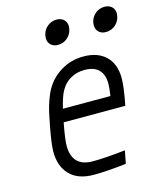

<svg xmlns="http://www.w3.org/2000/svg" viewBox="-134 -1022 940 1128"><g transform="rotate(-15 335.5 -458.5)"><path d="M515.6 -485Q515.6 -540.4 486.7 -569.7Q457.7 -599 400.4 -599Q353.5 -599 316.4 -578.1Q279.3 -557.3 257.8 -520.2Q238.3 -489.6 219.4 -411.5H508.5Q515.6 -459 515.6 -485ZM184.2 -196Q184.2 -67.7 309.9 -67.7Q386.1 -67.7 507.8 -81.4L492.8 -3.3Q372.4 10.4 294.9 10.4Q199.9 10.4 149.7 -41.3Q99.6 -93.1 99.6 -182.3Q99.6 -225.9 119.8 -333.3Q129.6 -384.8 136.1 -413.7Q142.6 -442.7 155.6 -480.5Q168.6 -518.2 184.9 -546.2Q218.1 -604.2 278.6 -640.6Q339.2 -677.1 415.4 -677.1Q501.3 -677.1 550.5 -629.6Q599.6 -582 599.6 -495.4Q599.6 -443.4 578.1 -333.3H203.1Q184.2 -233.7 184.2 -196ZM318.4 -927.1Q345.7 -927.1 362.3 -911.5Q378.9 -895.8 378.9 -870.4Q378.9 -863.3 377 -854.2Q370.4 -821.6 346 -801.4Q321.6 -781.2 289.7 -781.2Q262.4 -781.2 246.1 -796.9Q229.8 -812.5 229.8 -837.9Q229.8 -848.3 231.1 -854.2Q237.6 -886.7 262 -906.9Q286.5 -927.1 318.4 -927.1ZM610 -927.1Q637.4 -927.1 654 -911.5Q670.6 -895.8 670.6 -870.4Q670.6 -863.3 668.6 -854.2Q662.1 -821.6 637.7 -801.4Q613.3 -781.2 581.4 -781.2Q554 -781.2 537.8 -796.9Q521.5 -812.5 521.5 -837.9Q521.5 -848.3 522.8 -854.2Q529.3 -886.7 553.7 -906.9Q578.1 -927.1 610 -927.1Z"/></g></svg>

Font: Monoid
Style: Italic
Weight: 400
Width: 4
Italic angle: -11°
Monospace: yes
Version: Version 0.61